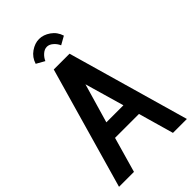

<svg xmlns="http://www.w3.org/2000/svg" viewBox="-274 -1011 1100 1100"><g transform="rotate(-45 276.0 -461.5)"><path d="M390.1 -835.9 339.8 -807.6Q330.6 -829.1 312.7 -844.5Q294.9 -859.9 275.9 -859.9Q256.8 -859.9 239 -844.5Q221.2 -829.1 211.9 -807.6L161.6 -835.9Q174.3 -876.5 207.8 -899.7Q241.2 -922.9 275.9 -922.9Q310.5 -922.9 344 -899.7Q377.4 -876.5 390.1 -835.9ZM210.9 -312.5H349.1L280.3 -551.3ZM1 0 211.9 -739.7H339.8L550.8 0H438L377 -214.4H183.1L122.1 0Z"/></g></svg>

Font: News Cycle
Style: Bold
Weight: 700
Version: Version 0.5.1